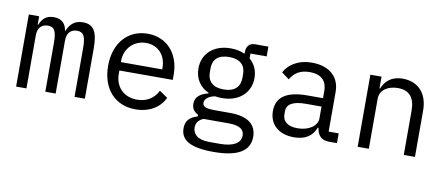

<svg xmlns="http://www.w3.org/2000/svg" viewBox="-70 -864 3139 1353"><g transform="rotate(10 1500.0 -187.0)"><path d="M128 0V-379C128 -435 158 -462 201 -462C248 -462 263 -433 263 -345V0H337V-379C337 -435 366 -462 409 -462C457 -462 472 -433 472 -345V0H546V-358C546 -467 524 -528 440 -528C379 -528 347 -494 328 -447H325C318 -495 291 -528 231 -528C174 -528 148 -496 132 -456H128V-516H54V0Z M909 12C1012 12 1085 -38 1116 -107L1057 -147C1030 -91 978 -57 909 -57C812 -57 751 -122 751 -214V-238H1133V-276C1133 -422 1044 -528 904 -528C764 -528 667 -422 667 -257C667 -94 761 12 909 12ZM904 -462C989 -462 1047 -400 1047 -309V-298H751V-305C751 -395 816 -462 904 -462Z M1761 59C1761 -25 1704 -79 1571 -79H1457C1408 -79 1374 -86 1374 -117C1374 -152 1416 -171 1448 -176C1464 -173 1480 -172 1497 -172C1618 -172 1698 -245 1698 -350C1698 -405 1677 -449 1640 -481V-516H1756V-586H1661C1616 -586 1599 -556 1599 -516V-507C1570 -521 1536 -528 1497 -528C1376 -528 1297 -455 1297 -350C1297 -277 1334 -220 1398 -192V-188C1345 -175 1305 -151 1305 -98C1305 -63 1322 -42 1351 -27V-15C1298 0 1267 28 1267 84C1267 167 1334 212 1501 212C1674 212 1761 163 1761 59ZM1686 63C1686 119 1631 148 1538 148H1460C1376 148 1343 110 1343 65C1343 32 1360 9 1395 -5H1574C1657 -5 1686 22 1686 63ZM1497 -234C1417 -234 1381 -275 1381 -336V-365C1381 -426 1417 -466 1497 -466C1577 -466 1614 -426 1614 -365V-336C1614 -275 1577 -234 1497 -234Z M2350 0V-70H2278V-354C2278 -463 2201 -528 2080 -528C1975 -528 1910 -478 1883 -424L1937 -384C1964 -431 2006 -460 2075 -460C2154 -460 2198 -422 2198 -346V-295H2088C1932 -295 1866 -241 1866 -145C1866 -48 1935 12 2043 12C2127 12 2175 -24 2198 -84H2203C2210 -36 2232 0 2295 0ZM2057 -55C1990 -55 1950 -83 1950 -136V-157C1950 -208 1992 -235 2088 -235H2198V-150C2198 -97 2139 -55 2057 -55Z M2578 0V-358C2578 -426 2642 -457 2706 -457C2786 -457 2828 -412 2828 -317V0H2908V-331C2908 -456 2837 -528 2729 -528C2644 -528 2603 -483 2582 -432H2578V-516H2498V0Z"/></g></svg>

Font: IBM Mono
Style: Regular
Weight: 400
Monospace: yes
Designer: Mike Abbink, Paul van der Laan, Pieter van Rosmalen
Foundry: Bold Monday
Version: Version 2.3